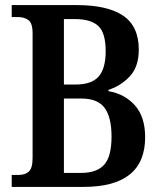

<svg xmlns="http://www.w3.org/2000/svg" viewBox="-20 -734 632 754"><path d="M26 0V-47H53Q79 -47 93.5 -60.5Q108 -74 108 -114V-603Q108 -644 91 -655.5Q74 -667 52 -667H26V-714H282Q402 -714 463.5 -672.5Q525 -631 525 -539Q525 -472 490 -434.5Q455 -397 406 -381V-376Q470 -365 510 -320Q550 -275 550 -195Q550 0 308 0ZM276 -402Q340 -402 367.5 -433.5Q395 -465 395 -533Q395 -605 366 -632Q337 -659 275 -659H231V-402ZM299 -55Q360 -55 389 -87Q418 -119 418 -198Q418 -273 391 -310Q364 -347 300 -347H231V-55Z"/></svg>

Font: Noto Serif Myanmar Cond SemBd
Style: Regular
Weight: 600
Width: 3
Designer: Ben Mitchell and the Monotype Design Team
Foundry: Monotype Imaging Inc.
Version: Version 2.106; ttfautohint (v1.8.4.7-5d5b)